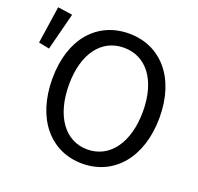

<svg xmlns="http://www.w3.org/2000/svg" viewBox="-139 -801 975 944"><g transform="rotate(20 348.5 -329.0)"><path d="M383 12C548 12 664 -120 664 -331C664 -540 548 -668 383 -668C218 -668 103 -541 103 -331C103 -120 218 12 383 12ZM383 -62C266 -62 190 -167 190 -331C190 -494 266 -594 383 -594C500 -594 577 -494 577 -331C577 -167 500 -62 383 -62ZM37 -464 87 -659 10 -670 -19 -475Z"/></g></svg>

Font: DAIFUKU Sans
Style: Regular
Weight: 400
Designer: Original font ‘Source Han Sans JP’ : Paul D. Hunt
Foundry: Daifuku
Version: Version 1.000